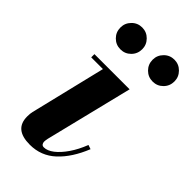

<svg xmlns="http://www.w3.org/2000/svg" viewBox="-218 -749 822 822"><g transform="rotate(45 193.0 -338.0)"><path d="M140 10Q93 10 69.8 -9.2Q46.5 -28.5 46.5 -68Q46.5 -76 47.2 -84Q48 -92 49.5 -97.5L132.5 -440.5H61.5V-460H274.5L176.5 -62Q175.5 -57.5 174.8 -52.5Q174 -47.5 174 -43.5Q174 -35.5 178 -30Q182 -24.5 190.5 -24.5Q211.5 -24.5 234.8 -42.5Q258 -60.5 280 -92.5Q302 -124.5 318.5 -167L337.5 -160.5Q305.5 -81 256.8 -35.5Q208 10 140 10ZM320.5 -553Q293 -553 273.8 -572.2Q254.5 -591.5 254.5 -619.5Q254.5 -646.5 273.8 -666Q293 -685.5 320.5 -685.5Q348 -685.5 367.2 -666Q386.5 -646.5 386.5 -619.5Q386.5 -591.5 367.2 -572.2Q348 -553 320.5 -553ZM125.5 -553Q98 -553 78.8 -572.2Q59.5 -591.5 59.5 -619.5Q59.5 -646.5 78.8 -666Q98 -685.5 125.5 -685.5Q153 -685.5 172.2 -666Q191.5 -646.5 191.5 -619.5Q191.5 -591.5 172.2 -572.2Q153 -553 125.5 -553Z"/></g></svg>

Font: Bodoni Moda
Style: Bold Italic
Weight: 700
Italic angle: -13°
Version: Version 2.004